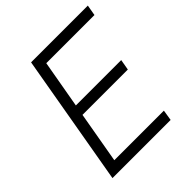

<svg xmlns="http://www.w3.org/2000/svg" viewBox="-190 -832 964 964"><g transform="rotate(-45 292.0 -350.0)"><path d="M59 0H472L481 -57H129L177 -331H499L509 -388H187L232 -643H574L584 -700H181Z"/></g></svg>

Font: Fixel Display 20240404 Light
Style: Italic
Weight: 300
Italic angle: -10°
Designer: AlfaBravo + MacPaw
Foundry: Kyrylo Tkachov, Marchela Mozhyna, Serhii Makarenko, Maria Weinstein, Zakhar Kryvoshyya
Version: Version 1.211;Glyphs 3.2 (3225)